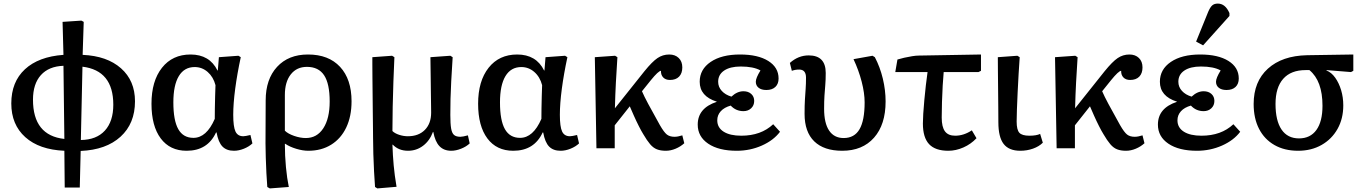

<svg xmlns="http://www.w3.org/2000/svg" viewBox="-20 -827 7609 1071"><path d="M341 219 339 14Q199 8 121 -62Q43 -132 43 -250Q43 -370 119 -440.5Q195 -511 334 -521L329 -705L434 -712L447 -705L441 -521Q577 -515 655 -446Q733 -377 733 -262Q733 -138 652.5 -64.5Q572 9 430 15L425 219ZM339 -52 334 -460Q252 -457 208 -408Q164 -359 164 -271Q164 -71 339 -52ZM431 -46Q518 -47 565 -98.5Q612 -150 612 -243Q612 -434 440 -455Z M1021 14Q928 14 876.5 -55Q825 -124 825 -248Q825 -375 883.5 -449Q942 -523 1043 -523Q1149 -523 1193 -434H1195L1201 -508L1310 -516L1323 -508Q1303 -415 1292 -332Q1281 -249 1281 -187Q1281 -120 1293.5 -93.5Q1306 -67 1337 -67Q1348 -67 1377 -74L1388 -27Q1369 -9 1340.5 2.5Q1312 14 1285 14Q1244 14 1221 -9.5Q1198 -33 1188 -88H1185Q1138 14 1021 14ZM1059 -58Q1132 -58 1178 -164Q1178 -186 1178.5 -220.5Q1179 -255 1180 -290.5Q1181 -326 1182 -352Q1170 -398 1138.5 -425.5Q1107 -453 1066 -453Q1008 -453 977.5 -402.5Q947 -352 947 -256Q947 -155 974.5 -106.5Q1002 -58 1059 -58Z M1485 224 1471 216Q1468 182 1466 138.5Q1464 95 1462.5 51Q1461 7 1461 -27L1462 -267Q1462 -385 1525.5 -454Q1589 -523 1698 -523Q1813 -523 1877 -454Q1941 -385 1941 -262Q1941 -178 1911.5 -116Q1882 -54 1827.5 -20Q1773 14 1700 14Q1669 14 1632.5 3Q1596 -8 1571 -25H1569Q1569 42 1575 105Q1581 168 1591 216ZM1686 -57Q1748 -57 1783.5 -111.5Q1819 -166 1819 -261Q1819 -360 1788 -407Q1757 -454 1692 -454Q1635 -454 1602 -412Q1569 -370 1569 -297V-98Q1586 -81 1620.5 -69Q1655 -57 1686 -57Z M2085 224 2072 216Q2069 178 2066.5 129.5Q2064 81 2062.5 31.5Q2061 -18 2061 -59Q2061 -76 2060.5 -112.5Q2060 -149 2059.5 -197Q2059 -245 2058.5 -296Q2058 -347 2057.5 -392.5Q2057 -438 2057 -469Q2057 -500 2057 -508L2167 -516L2180 -508Q2177 -444 2174.5 -373Q2172 -302 2170.5 -231Q2169 -160 2169 -96Q2182 -83 2206.5 -75Q2231 -67 2255 -67Q2315 -67 2350 -102.5Q2385 -138 2385 -199Q2385 -209 2384.5 -240Q2384 -271 2383.5 -312Q2383 -353 2382.5 -394Q2382 -435 2381.5 -466.5Q2381 -498 2381 -508L2492 -516L2505 -508Q2500 -429 2497 -374Q2494 -319 2493 -275Q2492 -231 2492 -186Q2492 -136 2496.5 -110Q2501 -84 2513 -74Q2525 -64 2548 -64Q2561 -64 2590 -72L2600 -27Q2581 -9 2552 2.5Q2523 14 2497 14Q2456 14 2431.5 -11.5Q2407 -37 2397 -91H2395Q2377 -42 2340 -14Q2303 14 2256 14Q2204 14 2171 -20H2169Q2171 40 2176 95Q2181 150 2192 215Z M2843 14Q2750 14 2698.5 -55Q2647 -124 2647 -248Q2647 -375 2705.5 -449Q2764 -523 2865 -523Q2971 -523 3015 -434H3017L3023 -508L3132 -516L3145 -508Q3125 -415 3114 -332Q3103 -249 3103 -187Q3103 -120 3115.5 -93.5Q3128 -67 3159 -67Q3170 -67 3199 -74L3210 -27Q3191 -9 3162.5 2.5Q3134 14 3107 14Q3066 14 3043 -9.5Q3020 -33 3010 -88H3007Q2960 14 2843 14ZM2881 -58Q2954 -58 3000 -164Q3000 -186 3000.5 -220.5Q3001 -255 3002 -290.5Q3003 -326 3004 -352Q2992 -398 2960.5 -425.5Q2929 -453 2888 -453Q2830 -453 2799.5 -402.5Q2769 -352 2769 -256Q2769 -155 2796.5 -106.5Q2824 -58 2881 -58Z M3694 14Q3665 14 3644.5 6Q3624 -2 3606.5 -22.5Q3589 -43 3568 -79Q3558 -95 3543.5 -123.5Q3529 -152 3515.5 -182.5Q3502 -213 3493 -234L3409 -128V0H3307L3298 -508L3411 -516L3424 -508Q3419 -432 3415.5 -366.5Q3412 -301 3410 -223L3575 -430Q3618 -483 3647.5 -503Q3677 -523 3713 -523Q3746 -523 3766 -503.5Q3786 -484 3786 -451Q3786 -418 3768 -399.5Q3750 -381 3717 -381Q3693 -381 3679.5 -395Q3666 -409 3667 -432Q3653 -432 3610 -379L3561 -318Q3573 -290 3595.5 -248Q3618 -206 3661 -129Q3684 -89 3700 -76.5Q3716 -64 3743 -64Q3761 -64 3786 -72L3797 -28Q3776 -9 3748.5 2.5Q3721 14 3694 14Z M4090 14Q3989 14 3930.5 -25.5Q3872 -65 3872 -132Q3872 -224 3978 -259V-260Q3883 -290 3883 -371Q3883 -440 3944 -481.5Q4005 -523 4108 -523Q4208 -523 4265.5 -487Q4323 -451 4323 -389Q4323 -359 4305 -342Q4287 -325 4255 -325Q4227 -325 4211.5 -337.5Q4196 -350 4196 -371Q4196 -392 4222 -434Q4183 -456 4112 -456Q4053 -456 4019.5 -433.5Q3986 -411 3986 -371Q3986 -342 4006 -320Q4026 -298 4060 -288Q4092 -318 4127 -318Q4154 -318 4170.5 -303Q4187 -288 4187 -264Q4187 -239 4170 -223Q4153 -207 4127 -207Q4085 -207 4056 -238Q4020 -228 4000.5 -206.5Q3981 -185 3981 -156Q3981 -115 4016.5 -92.5Q4052 -70 4115 -70Q4225 -70 4293 -134L4331 -92Q4295 -44 4229.5 -15Q4164 14 4090 14Z M4678 14Q4576 14 4522 -38.5Q4468 -91 4468 -192Q4468 -240 4470 -272Q4472 -304 4474 -331.5Q4476 -359 4476 -394Q4476 -439 4438 -439Q4416 -439 4397 -432L4386 -476Q4433 -518 4491 -518Q4586 -518 4586 -420Q4586 -381 4583.5 -352.5Q4581 -324 4579 -293.5Q4577 -263 4577 -220Q4577 -140 4605 -98.5Q4633 -57 4686 -57Q4746 -57 4774.5 -106Q4803 -155 4803 -256Q4803 -308 4786.5 -371.5Q4770 -435 4741 -497L4847 -516L4860 -508Q4889 -453 4904.5 -388.5Q4920 -324 4920 -261Q4920 -132 4855.5 -59Q4791 14 4678 14Z M5270 14Q5197 14 5162.5 -23Q5128 -60 5128 -138Q5128 -158 5130 -192.5Q5132 -227 5136 -268.5Q5140 -310 5144.5 -351Q5149 -392 5154 -425H4974L4986 -495Q5002 -500 5024 -505Q5046 -510 5068 -513.5Q5090 -517 5105 -517L5452 -523V-432L5438 -425H5244Q5241 -394 5238.5 -350Q5236 -306 5234.5 -258.5Q5233 -211 5233 -171Q5233 -119 5251 -94.5Q5269 -70 5308 -70Q5356 -70 5401 -100L5427 -56Q5396 -23 5354 -4.5Q5312 14 5270 14Z M5671 14Q5608 14 5578.5 -24Q5549 -62 5549 -145Q5549 -178 5548.5 -228Q5548 -278 5547.5 -332.5Q5547 -387 5546.5 -434Q5546 -481 5546 -508L5655 -516L5668 -508Q5665 -467 5662 -415Q5659 -363 5656.5 -311Q5654 -259 5652.5 -216Q5651 -173 5651 -149Q5651 -103 5666 -86.5Q5681 -70 5722 -70Q5761 -70 5782 -80L5797 -31Q5776 -10 5742.5 2Q5709 14 5671 14Z M6261 14Q6232 14 6211.5 6Q6191 -2 6173.5 -22.5Q6156 -43 6135 -79Q6125 -95 6110.5 -123.5Q6096 -152 6082.5 -182.5Q6069 -213 6060 -234L5976 -128V0H5874L5865 -508L5978 -516L5991 -508Q5986 -432 5982.5 -366.5Q5979 -301 5977 -223L6142 -430Q6185 -483 6214.5 -503Q6244 -523 6280 -523Q6313 -523 6333 -503.5Q6353 -484 6353 -451Q6353 -418 6335 -399.5Q6317 -381 6284 -381Q6260 -381 6246.5 -395Q6233 -409 6234 -432Q6220 -432 6177 -379L6128 -318Q6140 -290 6162.5 -248Q6185 -206 6228 -129Q6251 -89 6267 -76.5Q6283 -64 6310 -64Q6328 -64 6353 -72L6364 -28Q6343 -9 6315.5 2.5Q6288 14 6261 14Z M6657 14Q6556 14 6497.5 -25.5Q6439 -65 6439 -132Q6439 -224 6545 -259V-260Q6450 -290 6450 -371Q6450 -440 6511 -481.5Q6572 -523 6675 -523Q6775 -523 6832.5 -487Q6890 -451 6890 -389Q6890 -359 6872 -342Q6854 -325 6822 -325Q6794 -325 6778.5 -337.5Q6763 -350 6763 -371Q6763 -392 6789 -434Q6750 -456 6679 -456Q6620 -456 6586.5 -433.5Q6553 -411 6553 -371Q6553 -342 6573 -320Q6593 -298 6627 -288Q6659 -318 6694 -318Q6721 -318 6737.5 -303Q6754 -288 6754 -264Q6754 -239 6737 -223Q6720 -207 6694 -207Q6652 -207 6623 -238Q6587 -228 6567.5 -206.5Q6548 -185 6548 -156Q6548 -115 6583.5 -92.5Q6619 -70 6682 -70Q6792 -70 6860 -134L6898 -92Q6862 -44 6796.5 -15Q6731 14 6657 14ZM6691 -574 6652 -595 6719 -760Q6730 -786 6741.5 -796.5Q6753 -807 6773 -807Q6815 -807 6838 -754V-738Z M7221 14Q7145 14 7089 -18Q7033 -50 7003 -108.5Q6973 -167 6973 -247Q6973 -372 7052.5 -444Q7132 -516 7271 -519L7529 -523V-432L7516 -425L7379 -436V-434Q7407 -423 7428 -393.5Q7449 -364 7461 -324Q7473 -284 7473 -239Q7473 -165 7441 -108Q7409 -51 7352 -18.5Q7295 14 7221 14ZM7226 -55Q7289 -55 7323 -102Q7357 -149 7357 -237Q7357 -376 7284 -436H7263Q7181 -436 7138 -387.5Q7095 -339 7095 -247Q7095 -154 7128.5 -104.5Q7162 -55 7226 -55Z"/></svg>

Font: Literata 12pt Medium
Style: Regular
Weight: 500
Designer: Latin by Veronika Burian and Jose Scaglione. Greek by Irene Vlachou. Cyrillic by Vera Evstafieva.
Foundry: TypeTogether
Version: Version 3.002